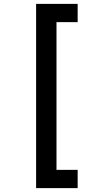

<svg xmlns="http://www.w3.org/2000/svg" viewBox="-20 -813 540 989"><path d="M166 156V-793H380V-699H271V62H380V156Z"/></svg>

Font: Lekton
Style: Bold
Weight: 700
Designer: Paolo Mazzetti, Luciano Perondi, Raffaele Flato, Elena Papassissa, Emilio Macchia, Michela Povoleri, Tobias Seemiller, R
Version: Version 34.000